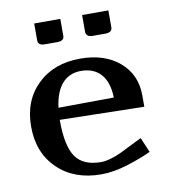

<svg xmlns="http://www.w3.org/2000/svg" viewBox="-76 -715 693 788"><g transform="rotate(-10 270.5 -321.0)"><path d="M228 -579.1Q228 -558.1 199.2 -558.1H147.9Q119.1 -558.1 119.1 -579.1V-649.9H228ZM428.2 -579.1Q428.2 -558.1 398.9 -558.1H348.1Q331.5 -558.1 325.2 -564.7Q318.8 -571.3 318.8 -579.1V-649.9H428.2ZM157.2 -292 388.2 -293.9Q386.7 -357.4 357.2 -391.1Q327.6 -424.8 273.9 -424.8Q225.1 -424.8 195.3 -390.9Q165.5 -356.9 157.2 -292ZM153.8 -242.2V-237.8Q153.8 -133.3 185.3 -87.6Q216.8 -42 292 -42Q309.1 -42 333.3 -49.1Q357.4 -56.2 375 -64.9L467.8 -110.8L494.1 -48.8Q458.5 -31.2 397.2 -11.7Q335.9 7.8 284.2 7.8Q171.4 7.8 102.3 -58.8Q33.2 -125.5 33.2 -234.9Q33.2 -342.8 101.1 -408.9Q168.9 -475.1 279.8 -475.1Q380.9 -475.1 442.9 -422.1Q504.9 -369.1 504.9 -282.2V-234.9Z"/></g></svg>

Font: Resagokr
Style: Bold
Weight: 600
Designer: gluk
Foundry: gluk
Version: Version 0.95